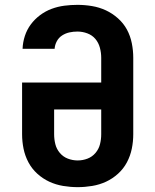

<svg xmlns="http://www.w3.org/2000/svg" viewBox="-20 -763 640 791"><path d="M300 8Q270 8 240 3Q210 -2 183 -14.5Q156 -27 133.5 -47.5Q111 -68 97 -94.5Q83 -121 77 -150.5Q71 -180 71 -210V-423H397V-525Q397 -546 391.5 -566.5Q386 -587 373 -602.5Q360 -618 340 -625.5Q320 -633 299 -633Q282 -633 266 -629.5Q250 -626 236 -617Q222 -608 214 -593Q206 -578 205 -562H73Q74 -589 82.5 -615Q91 -641 107 -662.5Q123 -684 145 -700.5Q167 -717 192.5 -726.5Q218 -736 245 -739.5Q272 -743 299 -743Q329 -743 359 -738Q389 -733 416 -720.5Q443 -708 466 -687.5Q489 -667 503 -641Q517 -615 523 -585Q529 -555 529 -525V-210Q529 -180 523 -150.5Q517 -121 503 -94.5Q489 -68 466.5 -47.5Q444 -27 417 -14.5Q390 -2 360 3Q330 8 300 8ZM300 -102Q321 -102 340.5 -109.5Q360 -117 373.5 -133Q387 -149 392 -169Q397 -189 397 -210V-312H203V-210Q203 -189 208 -169Q213 -149 226.5 -133Q240 -117 259.5 -109.5Q279 -102 300 -102Z"/></svg>

Font: Iosevka Custom XBdEx
Style: Regular
Weight: 800
Width: 7
Monospace: yes
Designer: Belleve Invis
Foundry: Belleve Invis
Version: Version 11.2.4; ttfautohint (v1.8.4)